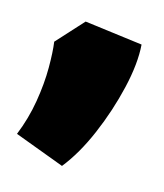

<svg xmlns="http://www.w3.org/2000/svg" viewBox="-88 -799 339 397"><g transform="rotate(15 82.0 -600.5)"><path d="M79 -450 -28 -490Q-13 -527 -6.5 -566Q0 -605 0 -639Q0 -673 -3 -694L49 -751L173 -735Q176 -695 163.5 -641.5Q151 -588 129 -536.5Q107 -485 79 -450Z"/></g></svg>

Font: Eczar ExtraBold
Style: Regular
Weight: 800
Designer: Vaibhav Singh
Foundry: Rosetta Type Foundry
Version: Version 2.000